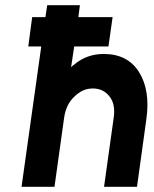

<svg xmlns="http://www.w3.org/2000/svg" viewBox="-20 -720 592 740"><path d="M89 -541H139L63 0H190L227 -265Q234 -317 266 -347Q282 -363 299.5 -371Q317 -379 338 -379Q379 -379 403 -347Q426 -317 418 -265L381 0H508L544 -260Q560 -371 516 -442Q472 -512 380 -512Q315 -512 267 -472Q264 -470 260.5 -467Q257 -464 254 -461L266 -541H398L414 -654H282L288 -700H162L155 -654H104Z"/></svg>

Font: Unageo
Style: Bold-Italic
Weight: 700
Designer: Richard Sepsi
Foundry: Richard Sepsi
Version: Version 2.000